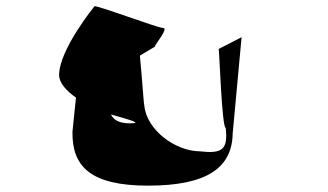

<svg xmlns="http://www.w3.org/2000/svg" viewBox="-20 -878 1033 604"><path d="M166 -642C166 -617 189 -592 219 -571C213 -512 208 -464 208 -464C206 -354 265 -294 446 -294C631 -294 710 -350 712 -458L740 -761L668 -724C670 -719 678 -476 690 -476C698 -406 678 -394 608 -402C530 -403 441 -470 434 -546C432 -550 427 -634 420 -703L467 -731C467 -738 512 -790 493 -790C476 -790 277 -865 277 -858C277 -858 166 -722 166 -642ZM329 -518C391 -500 430 -490 389 -490C354 -490 337 -501 329 -518Z"/></svg>

Font: Ampere
Style: UltExt
Weight: 400
Version: Version 1